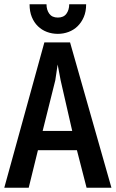

<svg xmlns="http://www.w3.org/2000/svg" viewBox="-20 -892 540 896"><path d="M307 -694 500 -16H384L339 -191H157L114 -16H0L187 -694ZM317 -281 263 -517 249 -591 238 -517 179 -281ZM382 -872Q382 -838 371 -812.5Q360 -787 342 -769.5Q324 -752 300 -743Q276 -734 250 -734Q223 -734 199 -743Q175 -752 157 -769.5Q139 -787 128.5 -812.5Q118 -838 118 -872H197Q197 -846 210 -828Q223 -810 250 -810Q277 -810 290 -828Q303 -846 303 -872Z"/></svg>

Font: D2Coding
Style: Bold
Weight: 700
Monospace: yes
Designer: Yong-Rak Park; Jeong-Hwan Yoon; Sang-Min Lee;
Foundry: NHN Corporation
Version: Version 1.3.2; Build 20180524